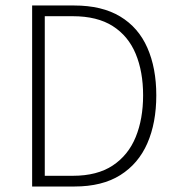

<svg xmlns="http://www.w3.org/2000/svg" viewBox="-20 -679 644 699"><path d="M97 0V-659H250Q351 -659 417.5 -619Q484 -579 516.5 -505Q549 -431 549 -332Q549 -232 516.5 -157.5Q484 -83 418 -41.5Q352 0 251 0ZM143 -39H245Q334 -39 390.5 -76.5Q447 -114 474 -180Q501 -246 501 -332Q501 -418 474 -483Q447 -548 390.5 -584Q334 -620 245 -620H143Z"/></svg>

Font: Source Sans 3 Light
Style: Regular
Weight: 300
Designer: Paul D. Hunt
Foundry: Adobe
Version: Version 3.052;hotconv 1.1.0;makeotfexe 2.6.0